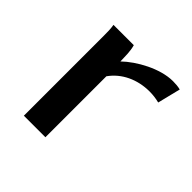

<svg xmlns="http://www.w3.org/2000/svg" viewBox="-128 -560 668 668"><g transform="rotate(45 206.0 -226.0)"><path d="M74 -444C77 -427 77 -411 77 -394V0H183V-300C214 -344 267 -369 327 -369C343 -369 359 -367 375 -363L396 -448C385 -451 371 -452 359 -452C296 -452 221 -410 181 -371C180 -397 181 -419 174 -444Z"/></g></svg>

Font: KpMath
Style: SansBold
Weight: 700
Version: Version 0.66